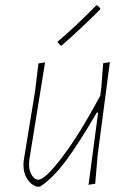

<svg xmlns="http://www.w3.org/2000/svg" viewBox="-20 -689 494 720"><path d="M341 -669 346 -668 356 -658 355 -653Q286 -584 211 -518L206 -519L195 -532Q264 -590 341 -669ZM149 -455 90 -90 89 -75Q88 -50 99 -32.5Q110 -15 123 -15Q149 -15 213.5 -100Q278 -185 356 -330L360 -362L367 -452L392 -456L346 -106L337 0L312 4L348 -267H343Q278 -155 228.5 -88Q179 -21 130 11H119Q95 4 81 -19.5Q67 -43 68 -74L69 -87L112 -350L124 -451Z"/></svg>

Font: Alegreya Sans SC Thin
Style: Italic
Weight: 100
Italic angle: -7°
Designer: Juan Pablo del Peral
Foundry: Huerta Tipografica
Version: Version 2.007